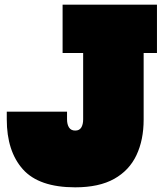

<svg xmlns="http://www.w3.org/2000/svg" viewBox="-20 -792 707 822"><path d="M302 10Q147 10 78 -67.2Q9 -144.5 9 -281V-314H267V-281Q267 -259.5 275.5 -246.2Q284 -233 302 -233Q320 -233 328 -246.2Q336 -259.5 336 -281V-565H248V-772H652V-565H595V-280Q595 -193 564.2 -127.8Q533.5 -62.5 468.8 -26.2Q404 10 302 10Z"/></svg>

Font: Hepta Slab ExtraLight Black
Style: Regular
Weight: 900
Version: Version 1.102